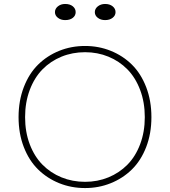

<svg xmlns="http://www.w3.org/2000/svg" viewBox="-20 -931 853 964"><path d="M307.1 -830.1Q285.6 -830.1 270.8 -841.6Q255.9 -853 255.9 -870.1Q255.9 -887.2 270.8 -899.2Q285.6 -911.1 307.1 -911.1Q331.1 -911.1 345.5 -899.4Q359.9 -887.7 359.9 -870.1Q359.9 -852.5 345.5 -841.3Q331.1 -830.1 307.1 -830.1ZM507.8 -830.1Q485.8 -830.1 470.9 -841.6Q456.1 -853 456.1 -870.1Q456.1 -887.2 471.2 -899.2Q486.3 -911.1 507.8 -911.1Q530.8 -911.1 545.4 -899.4Q560.1 -887.7 560.1 -870.1Q560.1 -853 545.4 -841.6Q530.8 -830.1 507.8 -830.1ZM407.2 13.2Q337.9 13.2 277.3 -11.2Q216.8 -35.6 171.4 -80.1Q126 -124.5 99.6 -192.4Q73.2 -260.3 73.2 -342.8Q73.2 -425.3 99.6 -493.7Q126 -562 171.4 -606.7Q216.8 -651.4 277.3 -675.8Q337.9 -700.2 407.2 -700.2Q475.6 -700.2 536.1 -675.8Q596.7 -651.4 642.1 -606.7Q687.5 -562 713.9 -493.7Q740.2 -425.3 740.2 -342.8Q740.2 -260.3 713.9 -192.4Q687.5 -124.5 642.1 -80.1Q596.7 -35.6 536.1 -11.2Q475.6 13.2 407.2 13.2ZM407.2 -18.1Q469.7 -18.1 524.4 -40.5Q579.1 -63 619.6 -104Q660.2 -145 683.6 -206.8Q707 -268.6 707 -342.8Q707 -417.5 683.6 -479.5Q660.2 -541.5 619.6 -582.8Q579.1 -624 524.4 -646.5Q469.7 -668.9 407.2 -668.9Q343.8 -668.9 288.8 -646.5Q233.9 -624 193.4 -582.8Q152.8 -541.5 129.4 -479.5Q106 -417.5 106 -342.8Q106 -268.1 129.4 -206.5Q152.8 -145 193.4 -104Q233.9 -63 288.8 -40.5Q343.8 -18.1 407.2 -18.1Z"/></svg>

Font: BioRhyme ExtraLight
Style: Regular
Weight: 275
Designer: Aoife Mooney
Foundry: Aoife Mooney Type
Version: Version 1.500;PS 001.500;hotconv 1.0.88;makeotf.lib2.5.64775